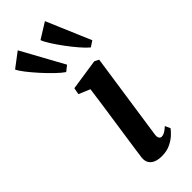

<svg xmlns="http://www.w3.org/2000/svg" viewBox="-368 -907 951 951"><g transform="rotate(-45 108.0 -431.5)"><path d="M128 10Q103 10 85 2.5Q67 -5 58.2 -20Q49.5 -35 52 -57Q54.5 -76.5 59.2 -108.8Q64 -141 70 -183Q76 -225 83.2 -273.2Q90.5 -321.5 97.8 -372.8Q105 -424 112 -475L52.5 -500L59 -535L223 -559.5L246 -548L179.5 -94.5Q176.5 -76 181.5 -67.5Q186.5 -59 195.5 -59Q205.5 -59 216.2 -64.8Q227 -70.5 243.5 -85.5L256 -58Q250 -49 233.2 -32.8Q216.5 -16.5 190 -3.2Q163.5 10 128 10ZM87 -620Q68.5 -632.5 42.2 -657.8Q16 -683 -10.2 -712.2Q-36.5 -741.5 -56.5 -767.2Q-76.5 -793 -83 -808L-6.5 -866L116 -643ZM259.5 -620Q242 -634.5 218.5 -661.8Q195 -689 171.8 -720.5Q148.5 -752 131.2 -779.5Q114 -807 109 -822L191 -873L290 -640Z"/></g></svg>

Font: Merriweather 36pt SemiBold
Style: Italic
Weight: 600
Italic angle: -7.8°
Version: Version 2.101